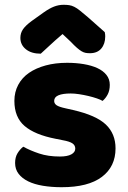

<svg xmlns="http://www.w3.org/2000/svg" viewBox="-20 -764 532 801"><path d="M462 -145Q462 -69 405 -26Q348 17 237 17Q195 17 159 11Q123 5 97.5 -7.5Q72 -20 57.5 -39Q43 -58 43 -84Q43 -108 53 -124.5Q63 -141 77 -152Q106 -136 143.5 -123.5Q181 -111 230 -111Q261 -111 277.5 -120Q294 -129 294 -144Q294 -158 282 -166Q270 -174 242 -179L212 -185Q125 -202 82.5 -238.5Q40 -275 40 -343Q40 -380 56 -410Q72 -440 101 -460Q130 -480 170.5 -491Q211 -502 260 -502Q297 -502 329.5 -496.5Q362 -491 386 -480Q410 -469 424 -451.5Q438 -434 438 -410Q438 -387 429.5 -370.5Q421 -354 408 -343Q400 -348 384 -353.5Q368 -359 349 -363.5Q330 -368 310.5 -371Q291 -374 275 -374Q242 -374 224 -366.5Q206 -359 206 -343Q206 -332 216 -325Q226 -318 254 -312L285 -305Q381 -283 421.5 -244.5Q462 -206 462 -145ZM241 -622Q207 -593 188 -575Q169 -557 150 -540Q111 -540 88 -558.5Q65 -577 65 -606Q65 -626 76 -642Q87 -658 113 -677L162 -712Q186 -729 205.5 -736.5Q225 -744 245 -744Q258 -744 268.5 -742.5Q279 -741 290 -735.5Q301 -730 314 -719.5Q327 -709 347 -692L417 -630Q418 -625 418.5 -621Q419 -617 419 -612Q419 -581 402.5 -561.5Q386 -542 355 -542Q345 -542 337 -543.5Q329 -545 320.5 -550Q312 -555 301 -564.5Q290 -574 275 -590Z"/></svg>

Font: Baloo Bhaijaan
Style: Regular
Weight: 400
Designer: Devika Bhansali and Ek Type
Foundry: Ek Type
Version: Version 1.443;PS 1.000;hotconv 16.6.51;makeotf.lib2.5.65220;